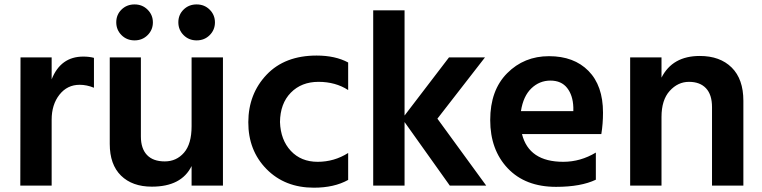

<svg xmlns="http://www.w3.org/2000/svg" viewBox="-20 -831 3537 891"><path d="M74.2 30.3 75.2 -564.5H219.7V-462.9Q261.7 -568.4 366.2 -568.4Q394.5 -568.4 416 -562.5V-423.8Q382.8 -437.5 349.6 -437.5Q292 -437.5 255.9 -391.6Q219.7 -345.7 219.7 -275.4V30.3Z M489.3 -163.1V-564.5H633.8V-197.3Q633.8 -141.6 662.1 -111.8Q690.4 -82 744.6 -82Q798.8 -82 834 -122.6Q869.1 -163.1 869.1 -245.1V-564.5H1014.6V30.3H869.1V-60.5Q822.3 35.2 684.6 35.2Q593.8 35.2 541.5 -16.1Q489.3 -67.4 489.3 -163.1ZM543.9 -668Q519.5 -692.4 519.5 -727.5Q519.5 -762.7 543.9 -786.6Q568.4 -810.5 604.5 -810.5Q640.6 -810.5 665 -786.1Q689.5 -761.7 689.5 -727.1Q689.5 -692.4 665 -668Q640.6 -643.6 604.5 -643.6Q568.4 -643.6 543.9 -668ZM832 -668Q807.6 -692.4 807.6 -727.5Q807.6 -762.7 832 -786.6Q856.4 -810.5 892.6 -810.5Q928.7 -810.5 953.1 -786.1Q977.5 -761.7 977.5 -727.1Q977.5 -692.4 953.1 -668Q928.7 -643.6 892.6 -643.6Q856.4 -643.6 832 -668Z M1449.2 -573.2Q1536.1 -573.2 1595.7 -541V-413.1Q1537.1 -451.2 1458 -451.2Q1378.9 -451.2 1329.6 -400.9Q1280.3 -350.6 1279.3 -264.6Q1282.2 -181.6 1329.6 -130.9Q1377 -80.1 1454.1 -80.1Q1531.2 -80.1 1595.7 -121.1V3.9Q1531.2 40 1436.5 40Q1301.8 40 1216.8 -46.4Q1131.8 -132.8 1132.3 -264.2Q1132.8 -395.5 1217.3 -484.4Q1301.8 -573.2 1449.2 -573.2Z M1711.9 30.3V-783.2H1857.4V-294.9L2063.5 -564.5H2230.5L2009.8 -280.3L2236.3 30.3H2067.4L1857.4 -264.6V30.3Z M2778.3 -308.6Q2778.3 -255.9 2770.5 -209H2402.3Q2434.6 -80.1 2593.8 -80.1Q2673.8 -80.1 2745.1 -123V2.9Q2675.8 36.1 2560.5 36.1Q2418 36.1 2336.4 -49.8Q2254.9 -135.7 2254.9 -273.9Q2254.9 -412.1 2333.5 -491.2Q2412.1 -570.3 2527.8 -570.3Q2643.6 -570.3 2710.9 -502Q2778.3 -433.6 2778.3 -308.6ZM2397.5 -315.4H2640.6V-333Q2638.7 -388.7 2611.8 -422.9Q2585 -457 2534.2 -457Q2483.4 -457 2445.8 -420.9Q2408.2 -384.8 2397.5 -315.4Z M2904.3 30.3V-564.5H3049.8V-470.7Q3100.6 -571.3 3227.5 -571.3Q3321.3 -571.3 3375.5 -517.6Q3429.7 -463.9 3429.7 -363.3V30.3H3284.2V-334Q3284.2 -391.6 3256.3 -421.4Q3228.5 -451.2 3177.2 -451.2Q3126 -451.2 3087.9 -409.2Q3049.8 -367.2 3049.8 -288.1V30.3Z"/></svg>

Font: GenEi M Gothic v2 Bold
Style: Regular
Weight: 700
Version: Version 2.0